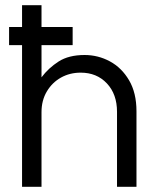

<svg xmlns="http://www.w3.org/2000/svg" viewBox="-20 -720 606 740"><path d="M65 0V-546H15V-616H65V-700H140V-616H260V-546H140V-422Q167 -458 206 -483Q245 -508 306 -508Q358 -508 403.5 -483.5Q449 -459 477.5 -410.5Q506 -362 506 -291V0H431V-289Q431 -357 392 -398.5Q353 -440 291 -440Q249 -440 215 -421Q181 -402 160.5 -367.5Q140 -333 140 -288V0Z"/></svg>

Font: Questrial
Style: Regular
Weight: 400
Designer: Joe Prince, Laura Meseguer
Foundry: Joe Prince, Laura Meseguer
Version: Version 2.000; ttfautohint (v1.8.3)